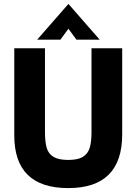

<svg xmlns="http://www.w3.org/2000/svg" viewBox="-20 -944 698 982"><path d="M53 -252V-697H210V-270Q210 -218 219 -187.5Q228 -157 254 -141.5Q280 -126 329 -126Q378 -126 403.5 -141.5Q429 -157 438.5 -187Q448 -217 448 -268V-697H605V-257Q605 18 329 18Q53 18 53 -252ZM330 -924 490 -741H371L330 -797L289 -741H170Z"/></svg>

Font: Hanken Grotesk Black
Style: Regular
Weight: 900
Designer: Alfredo Marco Pradil
Foundry: Hanken Design Co.
Version: Version 3.014